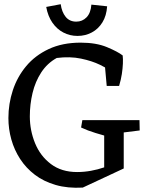

<svg xmlns="http://www.w3.org/2000/svg" viewBox="-20 -873 715 914"><path d="M374 20Q302 24 245 7.5Q188 -9 146 -41Q104 -73 76 -116Q48 -159 34 -209Q20 -259 20 -311Q20 -379 41 -443Q62 -507 104.5 -558Q147 -609 212 -639.5Q277 -670 364 -670Q438 -670 489.5 -648.5Q541 -627 564 -609L536 -516Q536 -516 515 -531Q494 -546 456 -564.5Q418 -583 365.5 -594Q313 -605 250 -597Q205 -572 176.5 -528.5Q148 -485 135 -430.5Q122 -376 122 -319Q122 -252 147 -191Q172 -130 222.5 -92Q273 -54 347 -54Q380 -54 413 -60Q446 -66 475 -76Q504 -86 525 -96L569 -71ZM499 -221Q471 -229 434.5 -240Q398 -251 366 -266L372 -301H484ZM476 -59V-301H569V-71ZM493 -233 462 -301H644L645 -252ZM488 -464 479 -564 564 -609Q566 -593 565 -570Q564 -547 560 -520.5Q556 -494 547 -464ZM349 -702Q313 -702 282 -718Q251 -734 229.5 -765Q208 -796 200 -840L269 -853Q274 -816 292.5 -793Q311 -770 343 -770Q372 -770 392 -790.5Q412 -811 415 -851L490 -843Q487 -798 467.5 -766.5Q448 -735 417 -718.5Q386 -702 349 -702Z"/></svg>

Font: Eczar
Style: Regular
Weight: 400
Designer: Vaibhav Singh
Foundry: Rosetta Type Foundry
Version: Version 2.000